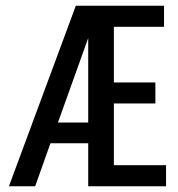

<svg xmlns="http://www.w3.org/2000/svg" viewBox="-20 -646 619 666"><path d="M556 -73V0H286V-149H155L102 0H11L243 -626H549V-553H375V-360H519V-287H375V-73ZM286 -221V-514L181 -221Z"/></svg>

Font: Teko Light
Style: Regular
Weight: 400
Version: Version 2.000;gftools[0.9.28.dev9+g7d2139d.d20230707]